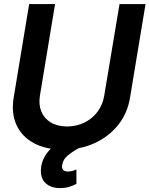

<svg xmlns="http://www.w3.org/2000/svg" viewBox="-20 -748 758 974"><path d="M586.4 -727.5H718.3L639.6 -252.4Q627 -174.3 580.1 -115Q533.2 -55.7 461.2 -22.5Q389.2 10.7 300.3 11.2Q211.4 10.7 150.6 -22.5Q89.8 -55.7 63.2 -115Q36.6 -174.3 49.3 -252.4L127.9 -727.5H259.3L182.6 -263.2Q175.3 -217.8 189.5 -182.6Q203.6 -147.5 237.1 -127.2Q270.5 -106.9 320.3 -106.4Q370.6 -106.9 410.4 -127.2Q450.2 -147.5 475.8 -182.6Q501.5 -217.8 508.8 -263.2ZM284.7 206.1Q238.8 206.1 212.2 181.9Q185.5 157.7 187.5 112.3Q188.5 84.5 201.7 56.2Q214.8 27.8 241.2 3.2Q267.6 -21.5 306.2 -37.6L387.7 -0.5Q352.1 18.1 326.2 38.6Q300.3 59.1 295.9 87.4Q292.5 104 299.6 113Q306.6 122.1 325.2 122.1Q338.4 122.1 348.9 118.7Q359.4 115.2 367.7 111.8V184.6Q354.5 192.4 333 199.2Q311.5 206.1 284.7 206.1Z"/></svg>

Font: Inter Tight SemiBold
Style: Italic
Weight: 600
Italic angle: -9.39999°
Designer: Rasmus Andersson
Foundry: rsms
Version: Version 3.004